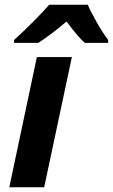

<svg xmlns="http://www.w3.org/2000/svg" viewBox="-20 -786 474 806"><path d="M134.8 -546.4H281.7L165.5 0H19ZM186.5 -766.1H348.6Q361.8 -734.9 386.7 -691.4Q411.6 -647.9 434.1 -618.2V-606H335.9Q308.1 -630.4 259.3 -695.8Q192.9 -639.2 140.6 -606H39.1V-618.2Q75.7 -650.9 119.9 -695.3Q164.1 -739.7 186.5 -766.1Z"/></svg>

Font: Viking Open Sans
Style: Bold Italic
Weight: 700
Italic angle: -12°
Foundry: Ascender Corporation
Version: Version 2.000